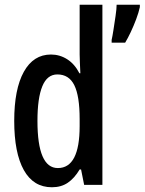

<svg xmlns="http://www.w3.org/2000/svg" viewBox="-20 -780 610 810"><path d="M199 10Q121 10 80.5 -62.5Q40 -135 40 -270Q40 -404 80.5 -477Q121 -550 195 -550Q232 -550 263.5 -530Q295 -510 315 -471H319Q318 -496 317 -515.5Q316 -535 316 -550V-760H412V0H335L322 -65H316Q294 -28 266 -9Q238 10 199 10ZM224 -71Q316 -71 316 -248V-278Q316 -375 293.5 -420.5Q271 -466 222 -466Q179 -466 158.5 -416Q138 -366 138 -270Q138 -71 224 -71ZM570 -750Q565 -727 554.5 -699Q544 -671 531.5 -644.5Q519 -618 508 -600H451V-612Q454 -624 458.5 -653Q463 -682 467.5 -712.5Q472 -743 472 -760H570Z"/></svg>

Font: Noto Sans Lao UI ExtCond Med
Style: Regular
Weight: 500
Width: 2
Designer: Monotype Design Team
Foundry: Monotype Imaging Inc.
Version: Version 2.000; ttfautohint (v1.8.4.7-5d5b)